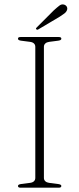

<svg xmlns="http://www.w3.org/2000/svg" viewBox="-20 -872 368 892"><path d="M184 -45.5Q184 -36 190.5 -30Q197 -24 208 -22.5L250.5 -17Q265 -15 265 -8Q265 -4.5 262.2 -2.2Q259.5 0 252.5 0H75.5Q69 0 66.2 -2.2Q63.5 -4.5 63.5 -8Q63.5 -15 77.5 -17L120 -22.5Q131.5 -24 137.8 -30Q144 -36 144 -45.5V-654.5Q144 -664 137.8 -670Q131.5 -676 120 -677.5L77.5 -683Q63.5 -685 63.5 -692Q63.5 -696 66.2 -698Q69 -700 75.5 -700H252.5Q259.5 -700 262.2 -698Q265 -696 265 -692Q265 -685 250.5 -683L208 -677.5Q197 -676 190.5 -670Q184 -664 184 -654.5ZM229.5 -823.5Q245.5 -838 256 -846Q266.5 -854 278 -850.5Q287 -847.5 290.5 -840.5Q294 -833.5 291.5 -826Q288.5 -816.5 279.2 -809.5Q270 -802.5 257.5 -794.5L158 -735.5Q156.5 -734 153.5 -734Q150.5 -734 148.5 -736Q146 -738.5 147.8 -741.2Q149.5 -744 151.5 -745.5Z"/></svg>

Font: Fraunces Thin
Style: Regular
Weight: 250
Version: Version 1.000;[b76b70a41]